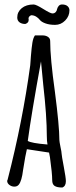

<svg xmlns="http://www.w3.org/2000/svg" viewBox="-20 -828 339 857"><path d="M213 -24Q213 -54 203 -126L199 -147L100 -162Q94 -139 83 -69Q77 -20 64 -4Q57 5 44 5Q32 5 22 -2.5Q12 -10 12 -21L14 -26L15 -30Q81 -287 115 -537Q115 -541 116 -550.5Q117 -560 118 -578Q121 -615 124.5 -637Q128 -659 136 -670H170Q184 -670 194 -663.5Q204 -657 204 -645Q204 -569 225 -419Q245 -265 245 -203Q245 -197 250 -172Q255 -149 255 -142Q255 -135 265 -82Q274 -34 274 -20V-19Q274 3 258 9Q235 9 224 2Q213 -5 213 -24ZM189 -220Q189 -310 173 -450L163 -554Q120 -319 104 -199Q119 -189 192 -183Q189 -198 189 -220ZM158 -739Q151 -748 141 -754Q131 -760 119 -760Q112 -757 109 -752Q106 -747 108 -741V-739Q108 -726 93 -721Q77 -721 67 -728.5Q57 -736 57 -750Q57 -775 77 -791.5Q97 -808 130 -808Q141 -808 173 -788Q205 -768 214 -768Q223 -768 228.5 -774Q234 -780 235 -788Q237 -796 242.5 -802Q248 -808 257 -808Q273 -808 281.5 -800.5Q290 -793 290 -782Q290 -756 271 -736.5Q252 -717 226 -717Q201 -717 183 -723.5Q165 -730 158 -739Z"/></svg>

Font: Amatic SC
Style: Bold
Weight: 700
Designer: Multiple Designers
Foundry: Vernon Adams
Version: Version 2.505